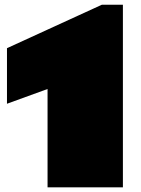

<svg xmlns="http://www.w3.org/2000/svg" viewBox="-20 -800 604 820"><path d="M183.1 -419.9 9.8 -356.9V-594.2L415 -779.8H504.9V0H183.1Z"/></svg>

Font: Fz Rammetto One
Style: Regular
Weight: 400
Designer: Vernon Adams
Foundry: Vernon Adams
Version: Vit hóa bi c Thuy @ FontZin.Com